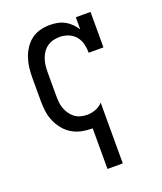

<svg xmlns="http://www.w3.org/2000/svg" viewBox="-138 -617 775 920"><g transform="rotate(-20 250.0 -156.5)"><path d="M250 215V8Q249 8 248.5 8Q248 8 247 8Q221 8 194.5 2.5Q168 -3 145.5 -16.5Q123 -30 106 -51Q89 -72 78.5 -96.5Q68 -121 64.5 -147.5Q61 -174 61 -200V-320Q61 -345 64 -370Q67 -395 75 -418.5Q83 -442 97 -463.5Q111 -485 131 -500Q151 -515 175.5 -521.5Q200 -528 225 -528Q245 -528 264 -524.5Q283 -521 300.5 -511.5Q318 -502 332 -488Q346 -474 356 -458V-520H431V-339H356Q356 -362 350.5 -384Q345 -406 330.5 -423.5Q316 -441 294.5 -449.5Q273 -458 250 -458Q234 -458 217.5 -454Q201 -450 187 -440Q173 -430 163.5 -416Q154 -402 148.5 -386Q143 -370 141 -353.5Q139 -337 139 -320V-200Q139 -183 140.5 -166.5Q142 -150 147.5 -134.5Q153 -119 162.5 -105Q172 -91 185 -81Q198 -71 214.5 -66.5Q231 -62 247 -62Q270 -62 291.5 -70Q313 -78 328 -95V215Z"/></g></svg>

Font: Iosevka Gothic
Style: Regular
Weight: 400
Monospace: yes
Designer: Belleve Invis
Foundry: Belleve Invis
Version: Version 15.5.1; ttfautohint (v1.8.4)